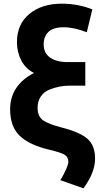

<svg xmlns="http://www.w3.org/2000/svg" viewBox="-20 -813 553 1042"><path d="M315 -121Q416 -95 456 -58.5Q496 -22 496 48Q496 123 433 209L308 165Q351 90 351 65Q351 39 330 26.5Q309 14 249 0Q139 -26 87 -76Q35 -126 35 -220Q35 -349 164 -417Q119 -440 95.5 -485Q72 -530 72 -584Q72 -682 139.5 -737.5Q207 -793 315 -793Q404 -793 481 -762L451 -638Q382 -665 325 -665Q269 -665 243 -640Q217 -615 217 -572Q217 -525 252 -500.5Q287 -476 347 -476H443V-348H355Q329 -348 303 -343Q277 -338 248 -326.5Q219 -315 201.5 -289.5Q184 -264 184 -228Q184 -181 214 -160Q244 -139 315 -121Z"/></svg>

Font: Repo
Style: Bold
Weight: 700
Designer: Stefan Peev
Foundry: Context Ltd
Version: Version 001.000